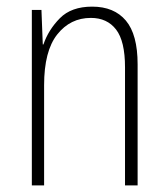

<svg xmlns="http://www.w3.org/2000/svg" viewBox="-20 -559 507 579"><path d="M258 -539Q324 -539 359.5 -497Q395 -455 395 -365V0H357V-356Q357 -435 330 -470Q303 -505 254 -505Q192 -505 152.5 -455Q113 -405 113 -302V0H76V-529H105L109 -425H111Q126 -469 160.5 -504Q195 -539 258 -539Z"/></svg>

Font: Noto Sans Khmer Condensed ExtraLight
Style: Regular
Weight: 200
Width: 3
Designer: Danh Hong and the Monotype Design Team
Foundry: Monotype Imaging Inc.
Version: Version 2.004; ttfautohint (v1.8.4.7-5d5b)